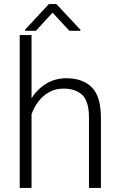

<svg xmlns="http://www.w3.org/2000/svg" viewBox="-20 -922 589 942"><path d="M134.8 -750V-439.5Q162.1 -483.9 206.1 -511Q250 -538.1 306.6 -538.1Q385.7 -538.1 430.4 -493.4Q475.1 -448.7 475.1 -344.2V0H416.5V-344.7Q416.5 -426.3 383.1 -456.8Q349.6 -487.3 292.5 -487.3Q251 -487.3 219.7 -469.2Q188.5 -451.2 167.2 -422.6Q146 -394 134.8 -361.8V0H76.7V-750ZM256.8 -901.9 374.5 -775.9V-771H320.3L237.8 -859.9L156.2 -771H103.5V-776.9L219.7 -901.9Z"/></svg>

Font: Vazirmatn UI ExtraLight
Style: Regular
Weight: 200
Designer: Saber Rastikerdar
Foundry: Saber Rastikerdar
Version: Version 33.003